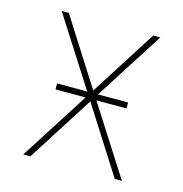

<svg xmlns="http://www.w3.org/2000/svg" viewBox="-87 -625 673 705"><g transform="rotate(15 250.0 -272.5)"><path d="M62.5 0 229.4 -261.4H115.1V-284.1H229.4L62.5 -545.5H89.5L250 -293.3L410.5 -545.5H437.5L270.6 -284.1H384.9V-261.4H270.6L437.5 0H410.5L250 -252.1L89.5 0Z"/></g></svg>

Font: Inter P Thin
Style: Regular
Weight: 100
Designer: Rasmus Andersson
Foundry: rsms
Version: Version 3.018;git-588b23468